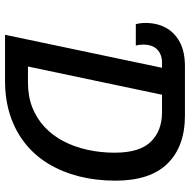

<svg xmlns="http://www.w3.org/2000/svg" viewBox="-16 -738 754 762"><g transform="rotate(90 361.0 -357.0)"><path d="M118 0 249 -623H229Q196 -623 176.5 -604Q157 -585 157 -548Q157 -541 158 -533Q159 -525 161 -519H76Q74 -525 72.5 -536Q71 -547 71 -556Q71 -603 90 -638Q109 -673 147 -693.5Q185 -714 244 -714H438Q561 -714 629 -645Q697 -576 697 -438Q697 -361 680 -294Q663 -227 630.5 -173Q598 -119 550 -80.5Q502 -42 439.5 -21Q377 0 300 0ZM308 -91Q363 -91 407 -108.5Q451 -126 484.5 -157.5Q518 -189 540.5 -232Q563 -275 574.5 -327Q586 -379 586 -435Q586 -534 542.5 -578.5Q499 -623 426 -623H356L244 -91Z"/></g></svg>

Font: Noto Sans Display Medium
Style: Italic
Weight: 500
Italic angle: -12°
Designer: Monotype Design Team
Foundry: Monotype Imaging Inc.
Version: Version 2.003